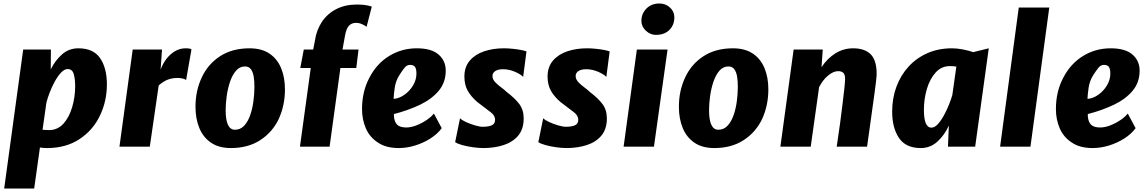

<svg xmlns="http://www.w3.org/2000/svg" viewBox="-20 -841 6582 1101"><path d="M4 240 113 -557H272L271 -443Q296 -494 335.5 -529Q375 -564 429 -564Q516 -564 554.5 -507Q593 -450 593 -357Q593 -262.5 554 -180Q515 -96 437 -44Q359 8 250 8Q230 8 209 5L176 240ZM262 -95Q310 -95 344 -132Q377 -169 394 -227Q411 -285 411 -347Q411 -388.5 402.8 -416.8Q394.5 -445 368 -445Q349 -445 329.5 -424Q310 -403 293 -371.5Q276 -340 263.8 -307.5Q251.5 -275 246 -252L224 -97Q231 -96.5 240.5 -95.8Q250 -95 262 -95Z M665 0 741 -557H909L901 -441Q912 -473.5 933 -501.5Q954 -529.5 982.5 -546.8Q1011 -564 1044 -564Q1070.5 -564 1078 -558L1047 -381Q1043.5 -387 1028.5 -390.5Q1013.5 -394 999 -394Q967 -394 941.8 -384.2Q916.5 -374.5 890 -351L839 0Z M1304 8Q1235 8 1190 -22.8Q1145 -53.5 1123 -107Q1101 -160.5 1101 -229Q1101 -320.5 1137 -397Q1172.5 -473.5 1242.2 -518.8Q1312 -564 1411 -564Q1480 -564 1525 -533.8Q1570 -503.5 1592 -450.2Q1614 -397 1614 -328Q1614 -237.5 1579 -160Q1543 -83.5 1473 -37.8Q1403 8 1304 8ZM1327 -97Q1358.5 -97 1380 -120Q1401.5 -143 1414.5 -180Q1427.5 -217 1433.2 -260.2Q1439 -303.5 1439 -344Q1439 -374 1435 -400.5Q1431 -427 1419.2 -443.5Q1407.5 -460 1385 -460Q1354.5 -460 1333.2 -435.2Q1312 -410.5 1299 -372Q1286 -333.5 1280 -290Q1274 -246.5 1274 -209Q1274 -97 1327 -97Z M1700 0 1762 -451H1702L1722 -557H1776L1786 -608Q1790 -638 1800.2 -665Q1810.5 -692 1826 -716Q1858.5 -763.5 1909.2 -789.2Q1960 -815 2025 -815Q2080.5 -815 2112 -803L2082 -687Q2076 -693 2058 -701.5Q2040 -710 2022 -710Q1996 -710 1980.5 -693Q1965 -676 1958 -634L1944 -557H2036L2023 -451H1932L1870 0Z M2267 8Q2194 8 2148 -23Q2100 -54 2078 -104.8Q2056 -155.5 2056 -216Q2056 -315.5 2098 -395Q2139.5 -475.5 2211.2 -519.8Q2283 -564 2370 -564Q2454 -564 2495 -528.2Q2536 -492.5 2536 -436Q2536 -369 2496.5 -321.2Q2457 -273.5 2389.8 -241Q2322.5 -208.5 2239 -187V-173Q2242 -141 2258 -125.5Q2274 -110 2310 -110Q2337.5 -110 2369 -122.5Q2400.5 -135 2427.5 -153.5Q2454.5 -172 2468 -190L2513 -106Q2488.5 -72.5 2448 -46.8Q2407.5 -21 2360 -6.5Q2312.5 8 2267 8ZM2237 -274Q2268 -276 2298.2 -297Q2328.5 -318 2348.2 -350.5Q2368 -383 2368 -419Q2368 -445.5 2359.8 -457.2Q2351.5 -469 2331 -469Q2313 -469 2299.5 -452Q2286 -435 2270 -410Q2249 -376.5 2243.5 -338Q2238 -299.5 2237 -274Z M2752 8Q2724 8 2691 3.2Q2658 -1.5 2630.2 -9.2Q2602.5 -17 2590 -26L2618 -163Q2627.5 -152.5 2652 -141.2Q2676.5 -130 2703.8 -122Q2731 -114 2748 -114Q2781 -114 2800 -122.5Q2819 -131 2819 -154Q2819 -179.5 2792 -199Q2765 -218.5 2717 -256Q2682 -286 2662.5 -320Q2643 -354 2643 -402Q2643 -457.5 2674 -493.5Q2705 -529.5 2756.2 -546.8Q2807.5 -564 2869 -564Q2893 -564 2920 -561.2Q2947 -558.5 2968.8 -554.2Q2990.5 -550 2999 -546L2980 -400Q2965 -416 2931.5 -430Q2898 -444 2865 -444Q2835 -444 2819.5 -433.2Q2804 -422.5 2804 -405Q2804 -386.5 2819.2 -370.2Q2834.5 -354 2853.8 -340Q2873 -326 2885 -314Q2932.5 -278 2957.8 -244.5Q2983 -211 2983 -162Q2983 -100.5 2951.5 -63.2Q2920 -26 2867.5 -9Q2815 8 2752 8Z M3229 8Q3201 8 3168 3.2Q3135 -1.5 3107.2 -9.2Q3079.5 -17 3067 -26L3095 -163Q3104.5 -152.5 3129 -141.2Q3153.5 -130 3180.8 -122Q3208 -114 3225 -114Q3258 -114 3277 -122.5Q3296 -131 3296 -154Q3296 -179.5 3269 -199Q3242 -218.5 3194 -256Q3159 -286 3139.5 -320Q3120 -354 3120 -402Q3120 -457.5 3151 -493.5Q3182 -529.5 3233.2 -546.8Q3284.5 -564 3346 -564Q3370 -564 3397 -561.2Q3424 -558.5 3445.8 -554.2Q3467.5 -550 3476 -546L3457 -400Q3442 -416 3408.5 -430Q3375 -444 3342 -444Q3312 -444 3296.5 -433.2Q3281 -422.5 3281 -405Q3281 -386.5 3296.2 -370.2Q3311.5 -354 3330.8 -340Q3350 -326 3362 -314Q3409.5 -278 3434.8 -244.5Q3460 -211 3460 -162Q3460 -100.5 3428.5 -63.2Q3397 -26 3344.5 -9Q3292 8 3229 8Z M3556 0 3632 -557H3808L3730 0ZM3741 -641Q3709 -641 3683.5 -665Q3658 -689 3658 -721Q3658 -763 3687 -792Q3716 -821 3761 -821Q3797 -821 3822 -797.8Q3847 -774.5 3847 -742Q3847 -698 3818.8 -669.5Q3790.5 -641 3741 -641Z M4076 8Q4007 8 3962 -22.8Q3917 -53.5 3895 -107Q3873 -160.5 3873 -229Q3873 -320.5 3909 -397Q3944.5 -473.5 4014.2 -518.8Q4084 -564 4183 -564Q4252 -564 4297 -533.8Q4342 -503.5 4364 -450.2Q4386 -397 4386 -328Q4386 -237.5 4351 -160Q4315 -83.5 4245 -37.8Q4175 8 4076 8ZM4099 -97Q4130.5 -97 4152 -120Q4173.5 -143 4186.5 -180Q4199.5 -217 4205.2 -260.2Q4211 -303.5 4211 -344Q4211 -374 4207 -400.5Q4203 -427 4191.2 -443.5Q4179.5 -460 4157 -460Q4126.5 -460 4105.2 -435.2Q4084 -410.5 4071 -372Q4058 -333.5 4052 -290Q4046 -246.5 4046 -209Q4046 -97 4099 -97Z M4455 0 4531 -557H4698L4691 -456Q4725 -507 4771.2 -535.5Q4817.5 -564 4872 -564Q4938 -564 4972.5 -530Q5007 -496 5007 -417Q5007 -406 5003.8 -377.2Q5000.5 -348.5 4995.8 -313.8Q4991 -279 4987 -250Q4985.5 -240 4981.8 -213Q4978 -186 4973.2 -151.2Q4968.5 -116.5 4963.8 -83Q4959 -49.5 4955.8 -26.5Q4952.5 -3.5 4952 0H4778Q4789.5 -75 4797.8 -137.2Q4806 -199.5 4812 -249Q4818 -299.5 4821.8 -333.2Q4825.5 -367 4826 -385Q4827 -411.5 4817 -422.2Q4807 -433 4786 -433Q4759 -433 4728.5 -407.8Q4698 -382.5 4677 -341L4629 0Z M5260 8Q5174 8 5135 -50Q5096 -108 5096 -201Q5096 -278 5120.5 -344Q5145 -410 5190.5 -459.5Q5236 -509 5299 -536.5Q5362 -564 5439 -564Q5468.5 -564 5501.8 -557.5Q5535 -551 5561 -542L5650 -564L5572 0H5416L5421 -121Q5397 -67 5356 -29.5Q5315 8 5260 8ZM5321 -109Q5339.5 -109 5358 -129.2Q5376.5 -149.5 5393 -179.8Q5409.5 -210 5422 -241.5Q5434.5 -273 5441 -296L5464 -459Q5450.5 -462 5427 -462Q5379 -462 5346 -426Q5312.5 -389.5 5295.2 -331.5Q5278 -273.5 5278 -211Q5278 -109 5321 -109Z M5715 0 5822 -798H5997L5889 0Z M6246 8Q6173 8 6127 -23Q6079 -54 6057 -104.8Q6035 -155.5 6035 -216Q6035 -315.5 6077 -395Q6118.5 -475.5 6190.2 -519.8Q6262 -564 6349 -564Q6433 -564 6474 -528.2Q6515 -492.5 6515 -436Q6515 -369 6475.5 -321.2Q6436 -273.5 6368.8 -241Q6301.5 -208.5 6218 -187V-173Q6221 -141 6237 -125.5Q6253 -110 6289 -110Q6316.5 -110 6348 -122.5Q6379.5 -135 6406.5 -153.5Q6433.5 -172 6447 -190L6492 -106Q6467.5 -72.5 6427 -46.8Q6386.5 -21 6339 -6.5Q6291.5 8 6246 8ZM6216 -274Q6247 -276 6277.2 -297Q6307.5 -318 6327.2 -350.5Q6347 -383 6347 -419Q6347 -445.5 6338.8 -457.2Q6330.5 -469 6310 -469Q6292 -469 6278.5 -452Q6265 -435 6249 -410Q6228 -376.5 6222.5 -338Q6217 -299.5 6216 -274Z"/></svg>

Font: Merriweather Sans ExtraBold
Style: Italic
Weight: 800
Italic angle: -7.5°
Designer: Eben Sorkin
Foundry: Eben Sorkin
Version: Version 2.001; ttfautohint (v1.8.3)